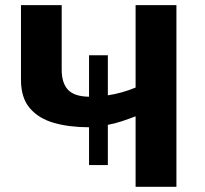

<svg xmlns="http://www.w3.org/2000/svg" viewBox="-20 -717 787 737"><path d="M500.5 -697.3H657.2V0H500.5V-270.5Q475.1 -260.7 448 -251.7Q420.9 -242.7 394 -237.8V-83.5H321.8V-228.5Q246.6 -228.5 187.7 -245.1Q128.9 -261.7 94.7 -301.5Q60.5 -341.3 60.5 -410.6V-697.3H216.8V-449.2Q216.8 -398.9 240.7 -372.8Q264.6 -346.7 321.8 -345.7V-504.9H394V-351.1Q420.9 -355 448.2 -362.8Q475.6 -370.6 500.5 -380.9Z"/></svg>

Font: Lunasima
Style: Bold
Weight: 700
Designer: The DocRepair Project, Monotype Design Team
Foundry: Google
Version: Version 2.009